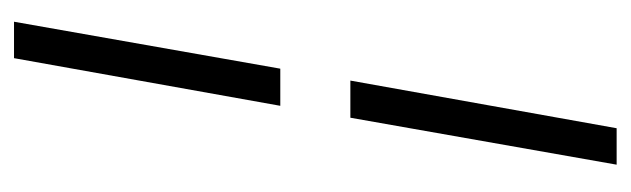

<svg xmlns="http://www.w3.org/2000/svg" viewBox="-333 -407 900 274"><g transform="rotate(-90 117.0 -270.0)"><path d="M171 -700H223L156 -320H103ZM86 -220H139L71 160H19Z"/></g></svg>

Font: Sarabun ExtraLight
Style: Italic
Weight: 275
Italic angle: -10°
Designer: Suppakit Chalermlarp | Katatrad Co.,Ltd.
Foundry: Cadson Demak Co.,Ltd.
Version: Version 1.000; ttfautohint (v1.6)